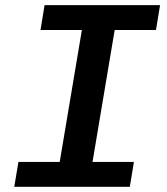

<svg xmlns="http://www.w3.org/2000/svg" viewBox="-20 -718 640 738"><path d="M479 0 494.7 -95.5H335.6L420.8 -602.6H579.5L595.2 -698.2H151.3L135.7 -602.6H294.7L209.5 -95.5H50.8L34.8 0Z"/></svg>

Font: Margiela Mono Italic SmBold It
Style: Regular
Weight: 600
Designer: Mike Abbink, Paul van der Laan, Pieter van Rosmalen
Foundry: Bold Monday
Version: Version 2.003 2021